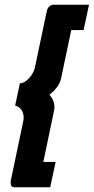

<svg xmlns="http://www.w3.org/2000/svg" viewBox="-20 -760 396 811"><path d="M281 -633 238 -429Q230 -392 189 -360Q210 -336 210 -307Q210 -301 208 -291L163 -76H215L192 31H41Q25 31 25 12Q25 5 26 1L78 -247Q80 -257 80 -263Q80 -283 69.5 -297Q59 -311 44 -314L64 -408Q83 -408 102.5 -429.5Q122 -451 127 -473L177 -710Q180 -726 188.5 -733Q197 -740 205 -740H356L333 -633Z"/></svg>

Font: Raleway-v4020
Style: Bold Italic
Weight: 700
Italic angle: -12°
Designer: Matt McInerney, Pablo Impallari, Rodrigo Fuenzalida
Foundry: Matt McInerney, Pablo Impallari, Rodrigo Fuenzalida
Version: Version 4.020;PS 004.020;hotconv 1.0.88;makeotf.lib2.5.64775